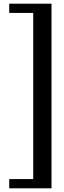

<svg xmlns="http://www.w3.org/2000/svg" viewBox="-20 -820 349 1040"><path d="M259 200V-800H30V-750H160V150H30V200Z"/></svg>

Font: Big Shoulders Text SemiBold
Style: Regular
Weight: 600
Designer: Patric King
Foundry: XO Type Co
Version: Version 1.000; ttfautohint (v1.8.2)